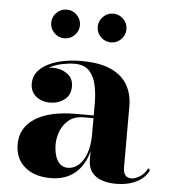

<svg xmlns="http://www.w3.org/2000/svg" viewBox="-50 -714 680 769"><g transform="rotate(5 290.0 -329.0)"><path d="M445 10Q412.5 10 387 1.2Q361.5 -7.5 346.8 -27Q332 -46.5 332 -78V-304.5Q332 -340.5 325 -375Q318 -409.5 298 -432Q278 -454.5 238 -454.5Q215.5 -454.5 189.8 -449.2Q164 -444 141 -432.8Q118 -421.5 103.5 -403.8Q89 -386 89 -361H74.5Q74.5 -392.5 98.2 -411.8Q122 -431 153 -431Q185.5 -431 210.2 -413.5Q235 -396 235 -363Q235 -327.5 210 -309.2Q185 -291 153 -291Q119 -291 96.2 -309.8Q73.5 -328.5 73.5 -361Q73.5 -389 90 -409.2Q106.5 -429.5 133.8 -442.5Q161 -455.5 194.5 -461.8Q228 -468 262.5 -468Q338.5 -468 384.2 -446.8Q430 -425.5 450.5 -388.5Q471 -351.5 471 -304.5V-56.5Q471 -40 478.5 -28.5Q486 -17 505 -17Q518 -17 537 -28.2Q556 -39.5 568 -63.5L575.5 -56Q561 -24.5 526.2 -7.2Q491.5 10 445 10ZM181 10Q116 10 77.2 -23.2Q38.5 -56.5 38.5 -113.5Q38.5 -180.5 96.5 -217.8Q154.5 -255 261 -255H378.5V-244H294Q256 -244 233.2 -225.2Q210.5 -206.5 200.2 -179.5Q190 -152.5 190 -127.5Q190 -104 195.5 -83.5Q201 -63 213.8 -50Q226.5 -37 247 -37Q269 -37 288.2 -52.5Q307.5 -68 319.8 -100Q332 -132 332 -181H340Q340 -122.5 321.2 -79.5Q302.5 -36.5 267.2 -13.2Q232 10 181 10ZM374.5 -552.5Q351 -552.5 334 -569.5Q317 -586.5 317 -610Q317 -634 334 -651Q351 -668 374.5 -668Q398.5 -668 415.5 -651Q432.5 -634 432.5 -610Q432.5 -586.5 415.5 -569.5Q398.5 -552.5 374.5 -552.5ZM187.5 -552.5Q164 -552.5 147 -569.5Q130 -586.5 130 -610Q130 -634 147 -651Q164 -668 187.5 -668Q211.5 -668 228.5 -651Q245.5 -634 245.5 -610Q245.5 -586.5 228.5 -569.5Q211.5 -552.5 187.5 -552.5Z"/></g></svg>

Font: Bodoni Moda 18pt
Style: Bold
Weight: 700
Designer: Owen Earl
Foundry: indestructible type
Version: Version 2.004